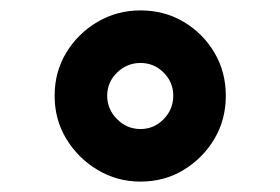

<svg xmlns="http://www.w3.org/2000/svg" viewBox="-20 -734 539 369"><path d="M250 -613Q224 -613 205 -594.5Q186 -576 186 -550Q186 -524 205 -505Q224 -486 250 -486Q276 -486 294.5 -505Q313 -524 313 -550Q313 -576 294.5 -594.5Q276 -613 250 -613ZM250 -714Q296 -714 333 -692Q370 -670 392 -633Q414 -596 414 -550Q414 -504 392 -467Q370 -430 333 -407.5Q296 -385 250 -385Q205 -385 167.5 -407.5Q130 -430 107.5 -467Q85 -504 85 -550Q85 -596 107.5 -633Q130 -670 167.5 -692Q205 -714 250 -714Z"/></svg>

Font: Noto Sans Duployan
Style: Bold
Weight: 700
Designer: David Corbett
Foundry: David Corbett
Version: Version 3.001